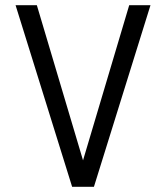

<svg xmlns="http://www.w3.org/2000/svg" viewBox="-20 -720 640 740"><path d="M560 -700 342 0H258L40 -700H122L300 -102L478 -700Z"/></svg>

Font: Kulim Park
Style: Regular
Weight: 400
Designer: Noponies / Dale Sattler
Foundry: Noponies
Version: Version 1.000; ttfautohint (v1.8.3)